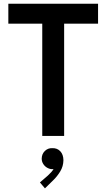

<svg xmlns="http://www.w3.org/2000/svg" viewBox="-20 -740 579 1045"><path d="M210 -611.3H25.4V-719.7H513.7V-611.3H329.1V0H210ZM197.3 252.9 240.2 215.8Q262.2 195.8 271.5 180.2Q269.5 180.7 264.6 180.7Q251 180.7 237.5 173.3Q224.1 166 215.6 152.8Q207 139.6 207 123Q207.5 97.7 224.4 81.5Q241.2 65.4 264.6 66.4Q291 65.4 307.9 83Q324.7 100.6 325.2 131.8Q324.7 165.5 307.6 193.4Q290.5 221.2 269.5 241.2L224.6 285.2Z"/></svg>

Font: Reddit Sans Vanilla SemiBold
Style: Regular
Weight: 600
Designer: Stephen Hutchings
Foundry: Reddit
Version: Version 1.013